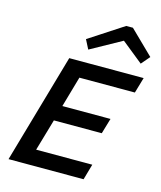

<svg xmlns="http://www.w3.org/2000/svg" viewBox="-132 -1015 929 1110"><g transform="rotate(15 332.5 -460.0)"><path d="M278.8 -786.1 483.9 -919.9H523.9L665 -782.2L621.1 -731L493.2 -834L307.1 -731ZM213.9 -654.8H659.2L631.8 -561H299.8L247.1 -377H535.2L507.8 -284.2H221.2L166 -94.2H502L475.1 0H25.9Z"/></g></svg>

Font: IntelOne Mono Medium
Style: Italic
Weight: 500
Italic angle: -16°
Designer: Fred Shallcrass
Foundry: Frere-Jones Type LLC
Version: Version 1.200;hotconv 1.1.0;makeotfexe 2.6.0;FJTRelease1.2